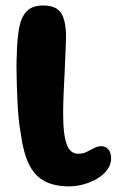

<svg xmlns="http://www.w3.org/2000/svg" viewBox="-20 -650 464 698"><path d="M232.5 27.5Q176.5 27.5 140.5 7.8Q104.5 -12 84.2 -55Q64 -98 55 -167.5Q51 -189 48 -218.5Q45 -248 43.5 -281.2Q42 -314.5 41 -346.5Q40 -378.5 40 -405.5Q40 -432.5 41 -449.5Q42 -507.5 49.5 -548Q57 -588.5 77.2 -609.2Q97.5 -630 136.5 -630Q184 -630 202 -602.8Q220 -575.5 220 -514.5Q220 -501.5 219 -481Q218 -460.5 217 -435.5Q216 -410.5 214.8 -383.5Q213.5 -356.5 212.2 -330.2Q211 -304 210.2 -281.2Q209.5 -258.5 209.5 -241.5Q209.5 -198 213 -169Q216.5 -140 223.5 -122.8Q230.5 -105.5 240.8 -98.2Q251 -91 264 -91Q281 -91 295 -97.8Q309 -104.5 321.8 -111.5Q334.5 -118.5 348.5 -118.5Q364.5 -118.5 374.2 -106.5Q384 -94.5 384 -74.5Q384 -52 370.2 -33.2Q356.5 -14.5 334 -1Q311.5 12.5 284.8 20Q258 27.5 232.5 27.5Z"/></svg>

Font: Gluten SemiBold
Style: Regular
Weight: 600
Designer: Tyler Finck
Foundry: Etcetera Type Company
Version: Version 1.300